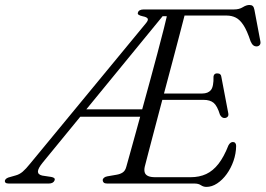

<svg xmlns="http://www.w3.org/2000/svg" viewBox="-71 -738 1068 772"><path d="M643.5 -700 630.5 -672 583 -673 100.5 -84Q81.5 -60.5 81.5 -48.2Q81.5 -36 99 -32L135.5 -26.5Q143.5 -25 147 -21.8Q150.5 -18.5 148.5 -13Q146.5 -7 140.5 -3.5Q134.5 0 125 0H-35.5Q-45 0 -48.8 -3.5Q-52.5 -7 -51 -13Q-49 -18 -43.8 -21.2Q-38.5 -24.5 -29.5 -26.5L-8.5 -32.5Q7 -36.5 20 -47.5Q33 -58.5 51 -81L514.5 -643Q526.5 -657 522.8 -663.2Q519 -669.5 503 -672.5Q491.5 -675 486.5 -678.5Q481.5 -682 483.5 -687Q485 -693.5 491.2 -696.8Q497.5 -700 506.5 -700ZM253.5 -298.5H519.5L514 -268.5H235ZM554 -362H742Q765.5 -362 777 -376Q788.5 -390 787.5 -430.5Q788.5 -437 792.2 -440Q796 -443 801.5 -443Q810.5 -443 814.5 -439.2Q818.5 -435.5 819 -429L846.5 -284.5Q849 -274 844.5 -269Q840 -264 833 -263.5Q826.5 -263 821.8 -266.5Q817 -270 813.5 -276.5Q802.5 -312.5 788 -324.5Q773.5 -336.5 747.5 -336.5H545.5ZM711.5 0H360Q350 0 346 -4Q342 -8 342 -13.5Q342 -19 347 -23.2Q352 -27.5 360.5 -29L398 -35.5Q413 -38 423 -45Q433 -52 437 -68Q442 -86.5 452 -121.8Q462 -157 474.8 -204Q487.5 -251 502.5 -304.8Q517.5 -358.5 532.5 -414.2Q547.5 -470 561.8 -523Q576 -576 587.5 -621.8Q599 -667.5 606.5 -700H869.5Q891 -700 905.2 -709Q919.5 -718 932 -718Q940.5 -718 945.2 -713.8Q950 -709.5 952 -698.5L975.5 -574Q978 -563.5 973.8 -557.8Q969.5 -552 962 -551.5Q953.5 -551 947.5 -555.8Q941.5 -560.5 936.5 -572Q922.5 -614.5 908 -636.8Q893.5 -659 877 -667.2Q860.5 -675.5 840 -675.5H671Q662.5 -642.5 651 -598.5Q639.5 -554.5 626 -503.5Q612.5 -452.5 598.2 -399Q584 -345.5 570.5 -294.5Q557 -243.5 545.2 -198.5Q533.5 -153.5 524.5 -119.8Q515.5 -86 511 -67.5Q508 -54 511 -44.5Q514 -35 524.5 -30.2Q535 -25.5 553 -25.5H695.5Q730.5 -25.5 758 -38.2Q785.5 -51 807.5 -79.2Q829.5 -107.5 847.5 -153.5Q855 -167 865.5 -167Q871.5 -167 875 -162.8Q878.5 -158.5 878.5 -151Q878 -120 867.8 -90.8Q857.5 -61.5 840.5 -38Q823.5 -14.5 802.2 -0.5Q781 13.5 759 13.5Q747 13.5 737 6.8Q727 0 711.5 0Z"/></svg>

Font: Fraunces Light
Style: Italic
Weight: 300
Italic angle: -16°
Version: Version 1.000;[b76b70a41]